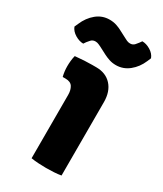

<svg xmlns="http://www.w3.org/2000/svg" viewBox="-231 -792 740 869"><g transform="rotate(30 139.0 -357.0)"><path d="M239.5 0Q223 3 202.5 4.2Q182 5.5 161.5 5.5Q142 5.5 121.2 4.2Q100.5 3 83 0V-331Q83 -356 72.8 -372.5Q62.5 -389 36 -389H21Q14.5 -414.5 14.5 -442Q14.5 -455 16 -469.8Q17.5 -484.5 21 -498Q44 -500.5 68.2 -501.8Q92.5 -503 109 -503H130.5Q181 -503 210.2 -470.8Q239.5 -438.5 239.5 -383.5ZM202 -555.5Q183 -555.5 166.8 -561Q150.5 -566.5 138 -573L98.5 -593.5Q95 -595 86.8 -598.8Q78.5 -602.5 69.5 -602.5Q55.5 -602.5 46.8 -593Q38 -583.5 34.5 -578.5L26 -566Q5 -566 -17 -579.2Q-39 -592.5 -47 -613L-38.5 -632Q-22 -671 7.8 -695.5Q37.5 -720 76 -720Q97 -720 114 -714Q131 -708 140.5 -702.5L180 -682Q183 -680 191.5 -676.2Q200 -672.5 209 -672.5Q223 -672.5 231.8 -682.2Q240.5 -692 244 -697L252.5 -709Q273.5 -709 295.2 -696Q317 -683 325 -662L317 -643Q300.5 -604 270.2 -579.8Q240 -555.5 202 -555.5Z"/></g></svg>

Font: Signika Light
Style: Bold
Weight: 700
Version: Version 2.003;gftools[0.9.32]